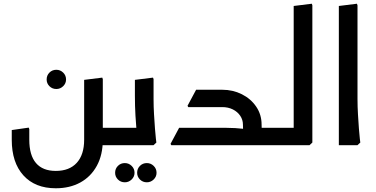

<svg xmlns="http://www.w3.org/2000/svg" viewBox="-20 -778 2017 1029"><path d="M282 -301Q260 -301 245 -316Q230 -331 230 -352Q230 -374 245 -389Q260 -404 282 -404Q303 -404 318.5 -389Q334 -374 334 -352Q334 -331 318.5 -316Q303 -301 282 -301Z M503 0V-93H617V0ZM617 0V-93Q629 -93 633 -80.5Q637 -68 637 -47Q637 -27 633 -13.5Q629 0 617 0ZM279 231Q168 231 105.5 162Q43 93 43 -29H137Q137 54 173 96Q209 138 279 138Q352 138 391.5 94.5Q431 51 431 -29H531Q531 52 499 110.5Q467 169 410.5 200Q354 231 279 231ZM43 -29V-81L134 -94L137 -86V-29ZM431 -29V-350L528 -362L531 -354V-29Z M649 199Q627 199 612 184Q597 169 597 148Q597 126 612 111Q627 96 649 96Q670 96 685.5 111Q701 126 701 148Q701 169 685.5 184Q670 199 649 199ZM767 199Q745 199 730 184Q715 169 715 148Q715 126 730 111Q745 96 767 96Q788 96 803.5 111Q819 126 819 148Q819 169 803.5 184Q788 199 767 199Z M712 0 715 -42Q715 -42 712 -74.5Q709 -107 706 -158Q703 -209 703 -265V-350L800 -362L803 -354V-247Q803 -206 805.5 -165Q808 -124 810.5 -89.5Q813 -55 815.5 -34.5Q818 -14 818 -14L803 0ZM617 0V-93H723V0ZM617 0Q606 0 601.5 -13.5Q597 -27 597 -48Q597 -68 601.5 -80.5Q606 -93 617 -93Z M1348 0V-93H1468V0ZM1468 0V-93Q1480 -93 1484 -80.5Q1488 -68 1488 -47Q1488 -27 1484 -13.5Q1480 0 1468 0ZM1282 -110Q1282 -136 1267.5 -157.5Q1253 -179 1228 -191.5Q1203 -204 1171 -204H1024V-215L1034 -297H1171Q1228 -297 1276 -273Q1324 -249 1353 -206.5Q1382 -164 1382 -110ZM898 0 894 -7 940 -93H1079V0ZM940 0V-93H1191Q1216 -93 1240.5 -91.5Q1265 -90 1281 -88Q1297 -86 1297 -86V0ZM989 -204 985 -211 1031 -297H1149V-204ZM1292 0Q1289 -22 1285.5 -49.5Q1282 -77 1282 -110H1382Q1382 -79 1385 -55Q1388 -31 1391 -14L1376 0Z M1554 0V-746L1651 -758L1654 -750V-14L1639 0ZM1468 0V-93H1615V0ZM1468 0Q1457 0 1452.5 -13.5Q1448 -27 1448 -48Q1448 -68 1452.5 -80.5Q1457 -93 1468 -93Z M1796 0V-746L1893 -758L1896 -749V-247Q1896 -206 1898.5 -165Q1901 -124 1903.5 -89.5Q1906 -55 1908.5 -34.5Q1911 -14 1911 -14L1896 0Z"/></svg>

Font: Fustat SemiBold
Style: Regular
Weight: 600
Designer: Mohamed Gaber, Khaled Hosny, Laura Garcia Mut
Foundry: Kief Type Foundry, Alif Type Foundry, Hard Type Foundry
Version: Version 1.007